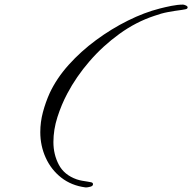

<svg xmlns="http://www.w3.org/2000/svg" viewBox="-20 -790 835 834"><path d="M351 24Q290 16 246 -18.5Q202 -53 178.5 -105Q155 -157 155 -216Q155 -260 166.5 -303Q178 -346 196 -386Q226 -450 278.5 -508.5Q331 -567 397.5 -616Q464 -665 535.5 -700.5Q607 -736 674 -753Q697 -759 724.5 -764.5Q752 -770 775 -770Q779 -770 787 -766.5Q795 -763 795 -758Q795 -751 784 -749.5Q773 -748 770 -747Q739 -743 709.5 -737.5Q680 -732 650 -721Q571 -695 499 -643Q427 -591 369 -524Q311 -457 272 -383Q247 -336 229.5 -281.5Q212 -227 212 -173Q212 -119 235.5 -74.5Q259 -30 313 -11Q325 -7 336.5 -5Q348 -3 361 -1Q365 0 374.5 1.5Q384 3 384 10Q384 18 372.5 21Q361 24 356 24Z"/></svg>

Font: Hurricane
Style: Regular
Weight: 400
Designer: Robert E. Leuschke
Foundry: Robert E. Leuschke
Version: Version 1.010; ttfautohint (v1.8.3)